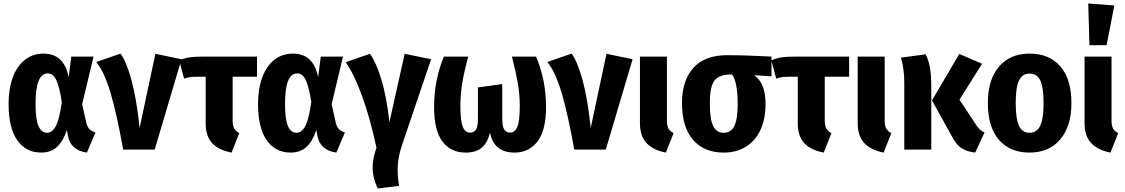

<svg xmlns="http://www.w3.org/2000/svg" viewBox="-20 -854 6422 1096"><path d="M372 -413 387 -531H514L449 -259L473 -152Q479 -128 491.5 -116Q504 -104 525 -98L476 17Q384 4 368 -77L362 -112Q340 -47 305 -15Q270 17 215 17Q128 17 78.5 -53.5Q29 -124 29 -261Q29 -347 53 -412Q77 -477 122 -512.5Q167 -548 228 -548Q346 -548 372 -413ZM183 -261Q183 -172 200 -134Q217 -96 248 -96Q278 -96 298.5 -134Q319 -172 333 -272Q318 -365 300 -400Q282 -435 252 -435Q183 -435 183 -261Z M777 -124 867 -547 1016 -516 863 0H683Q648 -198 611.5 -322Q575 -446 529 -500L668 -548Q702 -502 731 -394.5Q760 -287 777 -124Z M1308 -416V-167Q1308 -137 1316.5 -121Q1325 -105 1346 -94L1302 17Q1228 3 1191 -37Q1154 -77 1154 -151V-416H1113Q1081 -416 1066 -414Q1051 -412 1031 -405L1003 -509Q1029 -521 1058.5 -526Q1088 -531 1143 -531H1447V-416Z M1796 -413 1811 -531H1938L1873 -259L1897 -152Q1903 -128 1915.5 -116Q1928 -104 1949 -98L1900 17Q1808 4 1792 -77L1786 -112Q1764 -47 1729 -15Q1694 17 1639 17Q1552 17 1502.5 -53.5Q1453 -124 1453 -261Q1453 -347 1477 -412Q1501 -477 1546 -512.5Q1591 -548 1652 -548Q1770 -548 1796 -413ZM1607 -261Q1607 -172 1624 -134Q1641 -96 1672 -96Q1702 -96 1722.5 -134Q1743 -172 1757 -272Q1742 -365 1724 -400Q1706 -435 1676 -435Q1607 -435 1607 -261Z M2203 -157 2290 -547 2441 -516 2275 -26Q2262 13 2256 45.5Q2250 78 2250 112Q2250 159 2258 207L2136 222Q2107 160 2107 103Q2107 52 2129 -11Q2092 -183 2045.5 -309.5Q1999 -436 1953 -499L2092 -547Q2126 -500 2156 -403.5Q2186 -307 2203 -157Z M3097 -242Q3097 -111 3048.5 -47Q3000 17 2917 17Q2799 17 2777 -98Q2763 -38 2729.5 -10.5Q2696 17 2638 17Q2553 17 2505.5 -46.5Q2458 -110 2458 -242Q2458 -398 2514 -531H2653Q2631 -452 2619.5 -384.5Q2608 -317 2608 -249Q2608 -165 2621.5 -131Q2635 -97 2663 -97Q2686 -97 2697 -113.5Q2708 -130 2708 -175V-355L2847 -374V-175Q2847 -132 2858.5 -114.5Q2870 -97 2892 -97Q2919 -97 2933 -129.5Q2947 -162 2947 -250Q2947 -316 2935 -384Q2923 -452 2902 -531H3040Q3097 -397 3097 -242Z M3352 -124 3442 -547 3591 -516 3438 0H3258Q3223 -198 3186.5 -322Q3150 -446 3104 -500L3243 -548Q3277 -502 3306 -394.5Q3335 -287 3352 -124Z M3787 -167Q3787 -137 3795.5 -121Q3804 -105 3825 -94L3781 17Q3708 3 3670.5 -37.5Q3633 -78 3633 -152V-531H3787Z M4384 -418 4285 -425Q4319 -400 4334.5 -359.5Q4350 -319 4350 -259Q4350 -175 4321 -112.5Q4292 -50 4238 -16.5Q4184 17 4111 17Q3999 17 3936 -56Q3873 -129 3873 -266Q3873 -394 3938 -466.5Q4003 -539 4131 -539Q4230 -539 4384 -531ZM4191 -259Q4191 -384 4159 -429Q4110 -429 4083 -415Q4056 -401 4044 -366Q4032 -331 4032 -265Q4032 -173 4051 -134.5Q4070 -96 4111 -96Q4152 -96 4171.5 -134.5Q4191 -173 4191 -259Z M4688 -416V-167Q4688 -137 4696.5 -121Q4705 -105 4726 -94L4682 17Q4608 3 4571 -37Q4534 -77 4534 -151V-416H4493Q4461 -416 4446 -414Q4431 -412 4411 -405L4383 -509Q4409 -521 4438.5 -526Q4468 -531 4523 -531H4827V-416Z M5030 -167Q5030 -137 5038.5 -121Q5047 -105 5068 -94L5024 17Q4951 3 4913.5 -37.5Q4876 -78 4876 -152V-531H5030Z M5457 -285 5554 -138Q5566 -121 5576 -112.5Q5586 -104 5600 -98L5547 17Q5500 12 5468.5 -8.5Q5437 -29 5412 -79L5300 -281L5456 -546L5586 -490ZM5296 -354V0H5142V-381Q5142 -461 5123 -525L5264 -544Q5280 -512 5288 -470.5Q5296 -429 5296 -354Z M6096 -265Q6096 -133 6032 -58Q5968 17 5857 17Q5745 17 5682 -56Q5619 -129 5619 -266Q5619 -399 5682.5 -473.5Q5746 -548 5857 -548Q5969 -548 6032.5 -475.5Q6096 -403 6096 -265ZM5778 -266Q5778 -174 5797 -135Q5816 -96 5857 -96Q5898 -96 5917.5 -135.5Q5937 -175 5937 -265Q5937 -357 5918 -395.5Q5899 -434 5857 -434Q5816 -434 5797 -395Q5778 -356 5778 -266Z M6325 -167Q6325 -137 6333.5 -121Q6342 -105 6363 -94L6319 17Q6246 3 6208.5 -37.5Q6171 -78 6171 -152V-531H6325ZM6341 -823 6297 -596H6199L6192 -834Z"/></svg>

Font: Fira Sans Condensed
Style: Bold
Weight: 700
Width: 3
Designer: bBox Type GmbH & Carrois Corporate GbR & Edenspiekermann AG
Foundry: bBox Type GmbH & Carrois Corporate GbR & Edenspiekermann AG
Version: Version 4.301